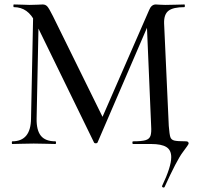

<svg xmlns="http://www.w3.org/2000/svg" viewBox="-20 -645 882 860"><path d="M713 195Q710 195 707.5 193Q705 191 706 188Q747 102 747 59Q747 27 725 13.5Q703 0 657 0H576Q573 0 573 -6Q573 -12 576 -12Q614 -12 631.5 -17Q649 -22 654 -36.5Q659 -51 657 -81L637 -552L676 -608L417 -7Q415 -3 409 -3Q403 -3 401 -7L140 -542Q122 -579 98 -596Q74 -613 42 -613Q40 -613 40 -619Q40 -625 42 -625L82 -624Q94 -623 113 -623Q135 -623 149 -624Q163 -625 171 -625Q184 -625 192 -616Q200 -607 217 -573L444 -112L407 -48L648 -600Q658 -625 678 -625Q684 -625 694 -624Q704 -623 720 -623L771 -624Q783 -625 806 -625Q808 -625 808 -619Q808 -613 806 -613Q756 -613 735 -597Q714 -581 715 -541L736 -81Q739 -43 743 -31Q747 -19 760.5 -15.5Q774 -12 813 -12Q825 -12 825 -2Q825 2 798.5 37Q772 72 717 193Q715 195 713 195ZM35 -12Q118 -12 119 -114L129 -602L154 -600L144 -114Q143 -62 163 -37Q183 -12 228 -12Q231 -12 231 -6Q231 0 228 0Q201 0 186 -1L131 -2L76 -1Q62 0 35 0Q33 0 33 -6Q33 -12 35 -12Z"/></svg>

Font: Cormorant Infant Medium
Style: Regular
Weight: 500
Designer: Christian Thalmann (Catharsis Fonts)
Foundry: Catharsis Fonts
Version: Version 4.000